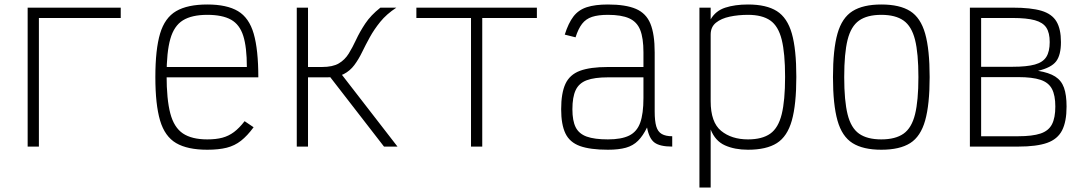

<svg xmlns="http://www.w3.org/2000/svg" viewBox="-20 -652 4840 854"><path d="M103 0V-618H517V-572H122L153 -603V0Z M902 14Q814 14 763.5 -15.5Q713 -45 692 -116Q671 -187 671 -309Q671 -432 692 -502.5Q713 -573 763.5 -602.5Q814 -632 902 -632Q989 -632 1038.5 -602.5Q1088 -573 1108.5 -502Q1129 -431 1129 -308H700V-354H1078Q1078 -442 1062 -492.5Q1046 -543 1007.5 -564.5Q969 -586 902 -586Q833 -586 793.5 -561.5Q754 -537 737.5 -478.5Q721 -420 721 -318Q721 -210 737.5 -147.5Q754 -85 793.5 -58.5Q833 -32 902 -32Q941 -32 969 -39.5Q997 -47 1020.5 -64.5Q1044 -82 1068 -113L1108 -86Q1080 -48 1052 -26Q1024 -4 988.5 5Q953 14 902 14Z M1322 -308V-354H1412Q1460 -354 1487 -370Q1514 -386 1531 -413.5Q1548 -441 1564 -475.5Q1580 -510 1604.5 -547Q1629 -584 1672 -618H1743Q1699 -589 1671.5 -555Q1644 -521 1625 -486.5Q1606 -452 1590.5 -420Q1575 -388 1556 -362.5Q1537 -337 1509 -322.5Q1481 -308 1436 -308ZM1300 0V-618H1350V0ZM1688 0 1434 -328 1484 -341 1748 0Z M2075 0V-618H2125V0ZM1832 -572V-618H2368V-572Z M2684 14Q2605 14 2559.5 -2.5Q2514 -19 2495 -58.5Q2476 -98 2476 -166Q2476 -238 2495 -279Q2514 -320 2559.5 -337Q2605 -354 2684 -354H2842V-419Q2842 -483 2827.5 -519Q2813 -555 2778.5 -570.5Q2744 -586 2684 -586Q2641 -586 2613.5 -577Q2586 -568 2569 -546Q2552 -524 2540 -486L2492 -498Q2508 -549 2530.5 -578.5Q2553 -608 2590 -620Q2627 -632 2684 -632Q2763 -632 2808.5 -612.5Q2854 -593 2873 -546.5Q2892 -500 2892 -419V-156Q2892 -114 2899 -90Q2906 -66 2923.5 -56Q2941 -46 2970 -46V0Q2915 0 2891 -18Q2867 -36 2858 -85Q2840 -48 2818 -26Q2796 -4 2764 5Q2732 14 2684 14ZM2684 -32Q2744 -32 2778.5 -49Q2813 -66 2827.5 -106Q2842 -146 2842 -216V-308H2684Q2624 -308 2589.5 -295Q2555 -282 2540.5 -251Q2526 -220 2526 -166Q2526 -115 2540.5 -86Q2555 -57 2589.5 -44.5Q2624 -32 2684 -32Z M3091 182V-618H3141V-566Q3163 -604 3206 -618Q3249 -632 3307 -632Q3389 -632 3435.5 -602.5Q3482 -573 3502 -503Q3522 -433 3522 -310Q3522 -187 3502 -116Q3482 -45 3435.5 -15.5Q3389 14 3307 14Q3248 14 3204.5 -5.5Q3161 -25 3141 -76V182ZM3307 -32Q3370 -32 3406 -57.5Q3442 -83 3457 -144Q3472 -205 3472 -310Q3472 -415 3457 -475.5Q3442 -536 3406 -561Q3370 -586 3307 -586Q3264 -586 3226 -578Q3188 -570 3164.5 -551Q3141 -532 3141 -498V-202Q3141 -108 3187.5 -70Q3234 -32 3307 -32Z M3900 14Q3819 14 3772 -15.5Q3725 -45 3705 -116Q3685 -187 3685 -309Q3685 -432 3705 -502.5Q3725 -573 3772 -602.5Q3819 -632 3900 -632Q3982 -632 4028.5 -602.5Q4075 -573 4095 -502.5Q4115 -432 4115 -309Q4115 -187 4095 -116Q4075 -45 4028.5 -15.5Q3982 14 3900 14ZM3900 -32Q3963 -32 3999 -57.5Q4035 -83 4050 -143.5Q4065 -204 4065 -309Q4065 -415 4050 -475Q4035 -535 3999 -560.5Q3963 -586 3900 -586Q3837 -586 3801 -560.5Q3765 -535 3750 -475Q3735 -415 3735 -309Q3735 -204 3750 -143.5Q3765 -83 3801 -57.5Q3837 -32 3900 -32Z M4294 0V-618H4484Q4566 -618 4612.5 -604Q4659 -590 4679 -556.5Q4699 -523 4699 -465Q4699 -407 4677.5 -379Q4656 -351 4597 -337Q4646 -329 4673.5 -311.5Q4701 -294 4712.5 -262Q4724 -230 4724 -178Q4724 -111 4704 -72Q4684 -33 4637.5 -16.5Q4591 0 4509 0ZM4344 -46H4509Q4572 -46 4608 -58Q4644 -70 4659 -99Q4674 -128 4674 -178Q4674 -228 4659 -256.5Q4644 -285 4608 -297Q4572 -309 4509 -309H4344ZM4344 -355H4484Q4547 -355 4583 -365Q4619 -375 4634 -399Q4649 -423 4649 -465Q4649 -506 4634 -529Q4619 -552 4583 -562Q4547 -572 4484 -572H4344Z"/></svg>

Font: Victor Mono Thin
Style: Regular
Weight: 100
Monospace: yes
Designer: Rune Bjørnerås
Version: Version 1.561;gftools[0.9.30]